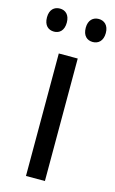

<svg xmlns="http://www.w3.org/2000/svg" viewBox="-131 -768 485 813"><g transform="rotate(15 112.0 -361.0)"><path d="M-17 -672C-17 -637 2 -621 27 -621C51 -621 70 -637 70 -672C70 -706 51 -722 27 -722C2 -722 -17 -706 -17 -672ZM153 -672C153 -637 172 -621 197 -621C221 -621 241 -637 241 -672C241 -706 221 -722 197 -722C173 -722 153 -706 153 -672ZM154 0V-537H71V0Z"/></g></svg>

Font: Noto Sans Malayalam Condensed
Style: Regular
Weight: 400
Width: 3
Designer: Jelle Bosma - Monotype Design Team
Foundry: Monotype Imaging Inc.
Version: Version 2.104